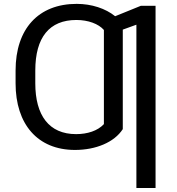

<svg xmlns="http://www.w3.org/2000/svg" viewBox="-20 -757 904 982"><path d="M608 -96.6V-605.5L677.6 -630.7V204.5H775.6V-727.3H700.3L568.9 -674C520.2 -713.4 448.9 -737.2 372.2 -737.2C176.5 -737.2 59.7 -609.7 59.7 -396.3V-331C59.7 -121.8 172.2 9.9 363.6 9.9C469.8 9.9 564.6 -29.1 608 -96.6ZM160.5 -331V-396.3C160.5 -566.1 232.6 -654.8 370.7 -654.8C430.8 -654.8 483.7 -635.3 511.4 -603.7V-122.2C479.4 -87.7 426.8 -71 369.3 -71C230.5 -71 160.5 -166.9 160.5 -331Z"/></svg>

Font: Margiela Sans
Style: Regular
Weight: 400
Designer: Stefan Endress, Andreas Faust
Version: Version 1.100;FEAKit 1.0